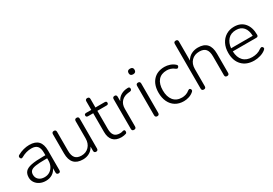

<svg xmlns="http://www.w3.org/2000/svg" viewBox="29 -1570 3463 2437"><g transform="rotate(-30 1760.0 -351.5)"><path d="M230 8Q181 8 142.5 -11Q104 -30 81.5 -63Q59 -96 59 -137Q59 -191 86 -221.5Q113 -252 177 -265Q241 -278 353 -278H384V-314Q384 -381 357 -411.5Q330 -442 271 -442Q233 -442 197 -432Q161 -422 122 -400Q104 -390 93.5 -399.5Q83 -409 83.5 -424.5Q84 -440 100 -448Q141 -471 185 -482.5Q229 -494 270 -494Q358 -494 400.5 -449Q443 -404 443 -311V-25Q443 6 415 6Q385 6 385 -25V-87Q365 -42 324.5 -17Q284 8 230 8ZM238 -41Q281 -41 313.5 -61.5Q346 -82 365 -118Q384 -154 384 -200V-233H354Q264 -233 213.5 -225Q163 -217 143 -197Q123 -177 123 -142Q123 -97 154 -69Q185 -41 238 -41Z M773 8Q600 8 600 -180V-460Q600 -492 631 -492Q661 -492 661 -460V-183Q661 -112 690 -78Q719 -44 781 -44Q848 -44 890.5 -89Q933 -134 933 -209V-460Q933 -492 964 -492Q994 -492 994 -460V-25Q994 6 965 6Q935 6 935 -25V-86Q911 -40 868.5 -16Q826 8 773 8Z M1338 8Q1257 8 1216.5 -36Q1176 -80 1176 -162V-436H1102Q1073 -436 1073 -461Q1073 -485 1102 -485H1176V-610Q1176 -641 1207 -641Q1237 -641 1237 -610V-485H1372Q1400 -485 1400 -461Q1400 -436 1372 -436H1237V-170Q1237 -109 1262 -77Q1287 -45 1345 -45Q1365 -45 1378 -49.5Q1391 -54 1401 -54Q1419 -54 1419 -29Q1419 -21 1415.5 -13.5Q1412 -6 1403 -3Q1392 1 1373 4.5Q1354 8 1338 8Z M1521 6Q1490 6 1490 -25V-460Q1490 -492 1521 -492Q1550 -492 1550 -460V-397Q1572 -444 1615.5 -469Q1659 -494 1716 -495Q1728 -496 1736 -490Q1744 -484 1744 -471Q1745 -443 1715 -440L1701 -439Q1630 -433 1591 -392.5Q1552 -352 1552 -284V-25Q1552 6 1521 6Z M1863 -610Q1819 -610 1819 -652Q1819 -693 1863 -693Q1907 -693 1907 -652Q1907 -610 1863 -610ZM1863 4Q1832 4 1832 -29V-457Q1832 -489 1863 -489Q1893 -489 1893 -457V-29Q1893 4 1863 4Z M2252 8Q2181 8 2130 -23.5Q2079 -55 2051.5 -112.5Q2024 -170 2024 -246Q2024 -361 2084.5 -427.5Q2145 -494 2252 -494Q2289 -494 2328.5 -481Q2368 -468 2399 -440Q2412 -430 2409 -416Q2406 -402 2393.5 -395.5Q2381 -389 2366 -401Q2338 -424 2309 -432.5Q2280 -441 2254 -441Q2173 -441 2129.5 -390Q2086 -339 2086 -245Q2086 -151 2129.5 -97.5Q2173 -44 2254 -44Q2280 -44 2309 -52.5Q2338 -61 2366 -84Q2382 -96 2393.5 -89.5Q2405 -83 2407.5 -69Q2410 -55 2398 -45Q2367 -17 2328 -4.5Q2289 8 2252 8Z M2544 6Q2513 6 2513 -25V-680Q2513 -711 2544 -711Q2574 -711 2574 -680V-401Q2599 -447 2643.5 -470.5Q2688 -494 2742 -494Q2915 -494 2915 -306V-25Q2915 6 2885 6Q2854 6 2854 -25V-301Q2854 -373 2825 -407Q2796 -441 2733 -441Q2661 -441 2617.5 -396.5Q2574 -352 2574 -277V-25Q2574 6 2544 6Z M3284 8Q3172 8 3107.5 -58.5Q3043 -125 3043 -241Q3043 -316 3072 -373Q3101 -430 3152.5 -462Q3204 -494 3271 -494Q3368 -494 3422 -431Q3476 -368 3476 -258Q3476 -230 3448 -230H3103Q3106 -140 3152.5 -91.5Q3199 -43 3282 -43Q3319 -43 3353.5 -52.5Q3388 -62 3421 -87Q3439 -99 3452 -92.5Q3465 -86 3466.5 -71.5Q3468 -57 3451 -45Q3419 -19 3373.5 -5.5Q3328 8 3284 8ZM3272 -445Q3196 -445 3153.5 -397.5Q3111 -350 3104 -275H3421Q3419 -355 3381 -400Q3343 -445 3272 -445Z"/></g></svg>

Font: Nunito Light
Style: Regular
Weight: 300
Designer: Vernon Adams
Foundry: Vernon Adams
Version: Version 3.601; ttfautohint (v1.8.2.53-6de2)